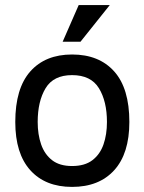

<svg xmlns="http://www.w3.org/2000/svg" viewBox="-20 -724 567 754"><path d="M289 -704H411L296 -560H226ZM40 -245Q40 -377 99 -443.5Q158 -510 263 -510Q369 -510 428.5 -443.5Q488 -377 488 -245Q488 -121 428.5 -55.5Q369 10 263 10Q158 10 99 -55.5Q40 -121 40 -245ZM263 -72Q313 -72 343 -95Q373 -118 386.5 -157Q400 -196 400 -245Q400 -326 368.5 -377.5Q337 -429 263 -429Q190 -429 159 -377.5Q128 -326 128 -245Q128 -196 141.5 -157Q155 -118 184.5 -95Q214 -72 263 -72Z"/></svg>

Font: Haskoy Medium
Style: Regular
Weight: 500
Designer: Ertekin Erdin
Foundry: Ertekin Erdin
Version: Version 1.500; ttfautohint (v1.8.3)